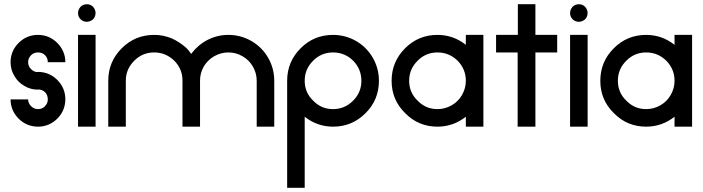

<svg xmlns="http://www.w3.org/2000/svg" viewBox="-20 -599 3323 908"><path d="M160 0C195 0 226 -13 251 -38C276 -63 289 -94 289 -130C289 -165 276 -196 251 -221C226 -246 195 -259 159 -259V-258C146 -258 136 -263 127 -272C118 -281 113 -292 113 -305C113 -318 118 -329 127 -338C136 -347 147 -351 160 -351C173 -351 184 -347 193 -338C202 -329 206 -318 206 -305H289C289 -322 286 -339 279 -355C272 -371 262 -385 251 -396C240 -407 226 -417 210 -424C194 -431 177 -434 159 -434C124 -434 93 -421 68 -396C43 -371 30 -340 30 -305C30 -281 36 -259 48 -240C59 -220 75 -204 95 -193C114 -181 136 -175 159 -175V-176C172 -176 184 -172 193 -163C202 -154 206 -142 206 -129C206 -121 204 -113 200 -106C195 -99 190 -93 183 -89C176 -85 168 -83 159 -83C146 -83 136 -88 127 -97C118 -106 113 -116 113 -129H30C30 -94 43 -63 68 -38C93 -13 124 0 160 0Z M349 0H432V-434H349ZM390 -496C398 -496 405 -498 412 -502C418 -505 423 -510 427 -517C430 -523 432 -530 432 -537C432 -548 428 -558 420 -567C412 -575 402 -579 391 -579C379 -579 369 -575 361 -567C353 -558 349 -548 349 -537C349 -526 353 -516 361 -508C369 -500 379 -496 390 -496Z M492 0H575V-217C575 -254 588 -285 615 -312C641 -338 672 -351 709 -351C746 -351 777 -338 804 -312C830 -286 843 -255 843 -218V-217V0H926V-217V-218C926 -242 932 -264 944 -285C956 -305 972 -321 993 -333C1014 -345 1036 -351 1060 -351C1084 -351 1106 -345 1127 -333C1148 -321 1164 -305 1176 -284C1188 -263 1194 -241 1194 -217V0H1277V-217C1277 -256 1267 -293 1248 -326C1229 -359 1202 -386 1169 -405C1136 -424 1099 -434 1060 -434C1025 -434 992 -426 961 -410C930 -394 905 -372 884 -344C877 -355 868 -366 858 -375C848 -384 837 -392 826 -399C815 -406 803 -413 791 -418C778 -423 765 -427 751 -430C737 -433 723 -434 709 -434C649 -434 598 -413 556 -371C513 -328 492 -277 492 -217Z M1338 289H1421V-47C1460 -16 1505 0 1555 0C1615 0 1666 -21 1709 -64C1751 -106 1772 -157 1772 -217C1772 -256 1762 -293 1743 -326C1724 -359 1697 -386 1664 -405C1631 -424 1594 -434 1555 -434C1495 -434 1444 -413 1402 -371C1359 -328 1338 -277 1338 -217ZM1555 -83C1518 -83 1487 -96 1461 -123C1434 -149 1421 -180 1421 -217C1421 -254 1434 -285 1461 -312C1487 -338 1518 -351 1555 -351C1573 -351 1590 -348 1607 -341C1624 -334 1638 -324 1650 -312C1662 -300 1672 -286 1679 -269C1686 -252 1689 -235 1689 -217C1689 -180 1676 -149 1650 -123C1623 -96 1592 -83 1555 -83Z M2049 0C2099 0 2144 -16 2183 -47V0H2266V-434H2183V-387C2144 -418 2099 -434 2049 -434C1989 -434 1938 -413 1896 -371C1853 -328 1832 -277 1832 -217C1832 -157 1853 -106 1896 -64C1938 -21 1989 0 2049 0ZM2049 -83C2012 -83 1981 -96 1955 -123C1928 -149 1915 -180 1915 -217C1915 -254 1928 -285 1955 -312C1981 -338 2012 -351 2049 -351C2086 -351 2117 -338 2144 -312C2170 -285 2183 -254 2183 -217C2183 -193 2177 -171 2165 -150C2153 -129 2137 -113 2116 -101C2095 -89 2073 -83 2049 -83Z M2428 0H2512V-351H2615V-434H2512V-579H2429V-434H2326V-351H2428Z M2676 0H2759V-434H2676ZM2717 -496C2725 -496 2732 -498 2739 -502C2745 -505 2750 -510 2754 -517C2757 -523 2759 -530 2759 -537C2759 -548 2755 -558 2747 -567C2739 -575 2729 -579 2718 -579C2706 -579 2696 -575 2688 -567C2680 -558 2676 -548 2676 -537C2676 -526 2680 -516 2688 -508C2696 -500 2706 -496 2717 -496Z M3036 0C3086 0 3131 -16 3170 -47V0H3253V-434H3170V-387C3131 -418 3086 -434 3036 -434C2976 -434 2925 -413 2883 -371C2840 -328 2819 -277 2819 -217C2819 -157 2840 -106 2883 -64C2925 -21 2976 0 3036 0ZM3036 -83C2999 -83 2968 -96 2942 -123C2915 -149 2902 -180 2902 -217C2902 -254 2915 -285 2942 -312C2968 -338 2999 -351 3036 -351C3073 -351 3104 -338 3131 -312C3157 -285 3170 -254 3170 -217C3170 -193 3164 -171 3152 -150C3140 -129 3124 -113 3103 -101C3082 -89 3060 -83 3036 -83Z"/></svg>

Font: Kunika
Style: Regular
Weight: 400
Designer: Leo Kuroshita
Foundry: kurogedelic
Version: Version 1.000;PS 001.000;hotconv 1.0.88;makeotf.lib2.5.64775